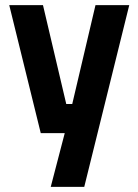

<svg xmlns="http://www.w3.org/2000/svg" viewBox="-20 -520 540 750"><path d="M16.1 -500H147.9L238.8 -113.8H262.2L353 -500H484.9L309.1 210H178.2L232.9 0H139.2Z"/></svg>

Font: TitilliumWeb-Bold
Style: Bold
Weight: 700
Version: Version 1.001;PS 57.000;hotconv 1.0.70;makeotf.lib2.5.55311